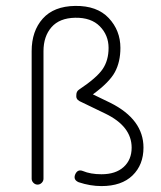

<svg xmlns="http://www.w3.org/2000/svg" viewBox="-20 -614 544 649"><path d="M323 15Q285 15 246 2Q227 -6 234 -24Q242 -43 260 -36Q286 -25 323 -25Q371 -25 398 -49.5Q425 -74 425 -115Q425 -187 336 -230L249 -272Q236 -279 238 -293Q238 -305 247 -311Q307 -351 327 -380.5Q347 -410 347 -452Q347 -495 317.5 -525Q288 -555 234 -554Q181 -553 154 -522Q127 -491 127 -441V-10Q127 -2 121 4Q115 10 107 10Q99 10 93 4Q87 -2 87 -10V-441Q87 -509 124.5 -551Q162 -593 234 -594Q308 -595 347.5 -553Q387 -511 387 -452Q387 -405 368.5 -370.5Q350 -336 294 -295L354 -266Q465 -210 465 -115Q465 -57 428 -21Q391 15 323 15Z"/></svg>

Font: Hoogli Light
Style: Regular
Weight: 300
Designer: Anand Singh Naorem
Foundry: Brand New Type
Version: Version 1.00 b007